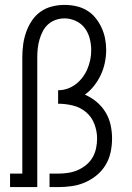

<svg xmlns="http://www.w3.org/2000/svg" viewBox="-20 -763 540 783"><path d="M21 0V-55H71V-530Q71 -556 74.5 -581.5Q78 -607 86.5 -631.5Q95 -656 109.5 -678Q124 -700 145 -715Q166 -730 191.5 -736.5Q217 -743 243 -743Q267 -743 290 -738Q313 -733 333.5 -721Q354 -709 369 -690.5Q384 -672 394 -650.5Q404 -629 408.5 -606Q413 -583 413 -559Q413 -533 407.5 -507Q402 -481 391 -457.5Q380 -434 363.5 -413Q347 -392 326 -377Q352 -366 374 -347.5Q396 -329 410.5 -305Q425 -281 431 -253.5Q437 -226 437 -198Q437 -170 431 -142Q425 -114 410.5 -90Q396 -66 374 -48Q352 -30 326.5 -19Q301 -8 273 -4Q245 0 217 0H182V-55H217Q237 -55 257.5 -58Q278 -61 296.5 -69Q315 -77 331 -90Q347 -103 357 -120Q367 -137 371.5 -157Q376 -177 376 -198Q376 -228 365 -257Q354 -286 331 -305.5Q308 -325 278 -332.5Q248 -340 217 -340V-395Q237 -395 255.5 -401.5Q274 -408 289.5 -420Q305 -432 317 -448Q329 -464 336.5 -482Q344 -500 348 -519Q352 -538 352 -558Q352 -582 346 -605.5Q340 -629 326 -648Q312 -667 289.5 -677.5Q267 -688 243 -688Q225 -688 207.5 -682Q190 -676 176.5 -664Q163 -652 154.5 -635.5Q146 -619 141 -601.5Q136 -584 134 -566Q132 -548 132 -530V0Z"/></svg>

Font: Iosevka Slab Light
Style: Regular
Weight: 300
Monospace: yes
Designer: Belleve Invis
Foundry: Belleve Invis
Version: Version 11.1.0; ttfautohint (v1.8.3)